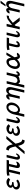

<svg xmlns="http://www.w3.org/2000/svg" viewBox="2990 -3722 907 6926"><g transform="rotate(-90 3443.0 -258.5)"><path d="M75 -146V-150Q94 -220 178 -249Q164 -261 162 -263Q137 -286 133 -313V-334Q139 -396 201 -437.5Q263 -479 336 -479Q426 -479 478 -414L490 -399L419 -342Q418 -344 416 -346Q414 -348 414 -350Q383 -381 336 -381Q296 -395 266 -386Q222 -371 214 -336Q201 -276 342 -276L329 -219H317Q244 -219 205 -205Q166 -191 159 -157Q151 -122 175.5 -96.5Q200 -71 246 -71Q307 -71 350 -102L368 -114Q377 -122 384 -127L429 -70Q331 10 227 10Q150 10 105 -35Q60 -80 75 -146Z M568 -445Q569 -448 574 -451Q633 -472 731 -472H1139L1120 -387H996L936 -126Q933 -94 980 -94Q998 -94 1009 -101Q1021 -107 1024 -113Q1024 -114 1025 -116Q1026 -118 1026 -119H1080Q1065 -62 1023 -27Q981 8 933 8Q882 8 859.5 -23.5Q837 -55 846 -109Q852 -142 871 -224L908 -387H791L699 9H608L700 -387Q652 -387 580 -363Z M1151 -129 1229 -473H1320V-472L1247 -156Q1246 -155 1245.5 -152.5Q1245 -150 1245 -149L1241 -135Q1227 -77 1264 -72Q1308 -72 1333 -129H1375Q1357 -62 1316 -26.5Q1275 9 1231 9Q1182 9 1159.5 -29.5Q1137 -68 1151 -129Z M1345 174 1624 -155Q1599 -281 1569 -336Q1539 -391 1492 -391H1478L1499 -480Q1514 -484 1531 -484Q1654 -484 1699 -251L1897 -482H2002L1724 -152Q1748 -32 1778 26Q1808 84 1854 84Q1855 84 1862 83Q1869 82 1871 82L1850 173Q1822 175 1816 175Q1706 175 1656 -13H1657Q1648 -45 1646 -59L1450 174Z M2011 -146V-150Q2030 -220 2114 -249Q2100 -261 2098 -263Q2073 -286 2069 -313V-334Q2075 -396 2137 -437.5Q2199 -479 2272 -479Q2362 -479 2414 -414L2426 -399L2355 -342Q2354 -344 2352 -346Q2350 -348 2350 -350Q2319 -381 2272 -381Q2232 -395 2202 -386Q2158 -371 2150 -336Q2137 -276 2278 -276L2265 -219H2253Q2180 -219 2141 -205Q2102 -191 2095 -157Q2087 -122 2111.5 -96.5Q2136 -71 2182 -71Q2243 -71 2286 -102L2304 -114Q2313 -122 2320 -127L2365 -70Q2267 10 2163 10Q2086 10 2041 -35Q1996 -80 2011 -146Z M2466 -129 2544 -473H2635V-472L2562 -156Q2561 -155 2560.5 -152.5Q2560 -150 2560 -149L2556 -135Q2542 -77 2579 -72Q2623 -72 2648 -129H2690Q2672 -62 2631 -26.5Q2590 9 2546 9Q2497 9 2474.5 -29.5Q2452 -68 2466 -129Z M2694 165 2783 -220Q2794 -266 2816 -310.5Q2838 -355 2870.5 -393.5Q2903 -432 2950 -456Q2997 -480 3050 -480Q3138 -480 3180.5 -408Q3223 -336 3200 -236Q3178 -138 3102 -64.5Q3026 9 2938 9Q2874 9 2832 -39L2785 165ZM2877 -234Q2875 -232 2873 -226Q2859 -160 2878.5 -111.5Q2898 -63 2953 -63Q3003 -63 3048 -111Q3093 -159 3111 -235Q3126 -307 3107 -356Q3086 -407 3033 -407Q2982 -407 2938.5 -359Q2895 -311 2877 -234Z M3309 -366 3307 -368Q3320 -421 3357.5 -455Q3395 -489 3439 -489Q3470 -489 3487 -470.5Q3504 -452 3510 -407Q3570 -487 3644 -489Q3666 -490 3687 -484Q3738 -471 3756.5 -416.5Q3775 -362 3759 -287Q3759 -284 3757 -276L3655 165H3565L3664 -261Q3678 -321 3661 -360Q3644 -399 3610 -399Q3573 -399 3541 -361Q3509 -323 3494 -257L3435 0H3344L3410 -285Q3437 -402 3416 -404Q3404 -404 3397 -383Q3394 -382 3388.5 -377.5Q3383 -373 3374 -369.5Q3365 -366 3349 -366Z M3745 165 3891 -471H3981V-470L3921 -207L3919 -203Q3904 -140 3938 -108Q3966 -80 4008 -81Q4055 -83 4093.5 -118.5Q4132 -154 4145 -211L4205 -471H4295L4296 -470L4231 -190Q4229 -184 4225 -169Q4220 -151 4219 -143Q4217 -136 4215 -120Q4211 -96 4215 -84Q4219 -72 4234 -72Q4252 -72 4263 -84Q4274 -96 4275 -117H4340Q4339 -111 4337 -97Q4329 -65 4301.5 -34Q4274 -3 4227 6Q4178 7 4161 -26Q4161 -29 4160.5 -32.5Q4160 -36 4159 -38V-40Q4159 -45 4160 -51Q4099 -5 4039 -9Q4020 2 3998 6Q3994 9 3981.5 9.5Q3969 10 3963 8Q3912 -2 3886 -55L3835 165Z M4429 -237Q4432 -245 4433 -247Q4458 -342 4522.5 -406Q4587 -470 4666 -478Q4682 -480 4696 -478Q4747 -476 4776.5 -438.5Q4806 -401 4816 -351L4824 -307Q4837 -329 4879.5 -403Q4922 -477 4924 -480H5014Q4938 -341 4847 -200Q4838 -186 4845 -160Q4858 -76 4887 -76Q4896 -76 4903 -84Q4910 -92 4913 -101H5003Q4991 -53 4954 -23.5Q4917 6 4874 8Q4861 9 4846 6Q4826 2 4810 -13.5Q4794 -29 4786 -44Q4778 -59 4770.5 -76Q4763 -93 4762 -95Q4666 9 4570 9Q4485 9 4444 -60.5Q4403 -130 4429 -237ZM4520 -235Q4520 -231 4518 -227Q4498 -142 4522 -108Q4539 -82 4572 -76Q4586 -74 4594 -75Q4659 -79 4740 -181Q4743 -184 4745 -192Q4746 -196 4745 -222Q4739 -308 4725 -344Q4709 -391 4668 -393Q4656 -395 4643 -392Q4552 -376 4520 -235Z M5097 -443Q5097 -447 5103 -449Q5168 -469 5230 -469H5552L5533 -384H5348L5301 -185Q5301 -183 5300 -180Q5299 -177 5298 -172Q5297 -167 5296 -163Q5290 -141 5289 -138Q5287 -124 5287 -117Q5280 -73 5316 -73Q5334 -73 5347.5 -87Q5361 -101 5366 -118H5430Q5418 -70 5386.5 -39Q5355 -8 5316 2Q5292 9 5266 6Q5213 2 5203 -55Q5196 -97 5214 -183V-182Q5216 -190 5217 -195L5261 -387Q5172 -387 5117 -364Z M5566 -129 5644 -473H5735V-472L5662 -156Q5661 -155 5660.5 -152.5Q5660 -150 5660 -149L5656 -135Q5642 -77 5679 -72Q5723 -72 5748 -129H5790Q5772 -62 5731 -26.5Q5690 9 5646 9Q5597 9 5574.5 -29.5Q5552 -68 5566 -129Z M5848 0 5955 -473H6046L6001 -277Q6024 -295 6050 -315Q6076 -335 6092 -347.5Q6108 -360 6127 -374Q6146 -388 6157 -396.5Q6168 -405 6180 -414Q6192 -423 6199.5 -428Q6207 -433 6214.5 -437Q6222 -441 6226.5 -443Q6231 -445 6235 -445Q6283 -469 6349 -471L6331 -389Q6286 -393 6260 -382Q6252 -379 6241 -371.5Q6230 -364 6213 -351Q6196 -338 6180 -325.5Q6164 -313 6135.5 -290Q6107 -267 6084 -249L6276 0H6148L6006 -185L5972 -146Q5966 -118 5953.5 -63.5Q5941 -9 5939 0Z M6677 -511 6794 -692H6886L6738 -511ZM6420 -366 6418 -368Q6431 -421 6468.5 -455Q6506 -489 6550 -489Q6581 -489 6598 -470.5Q6615 -452 6621 -407Q6681 -487 6755 -489Q6777 -490 6798 -484Q6849 -471 6867.5 -416.5Q6886 -362 6870 -287Q6870 -284 6868 -276L6766 165H6676L6775 -261Q6789 -321 6772 -360Q6755 -399 6721 -399Q6684 -399 6652 -361Q6620 -323 6605 -257L6546 0H6455L6521 -285Q6548 -402 6527 -404Q6515 -404 6508 -383Q6505 -382 6499.5 -377.5Q6494 -373 6485 -369.5Q6476 -366 6460 -366Z"/></g></svg>

Font: Coval
Style: Book Italic
Weight: 350
Foundry: Context Ltd
Version: Version 001.000